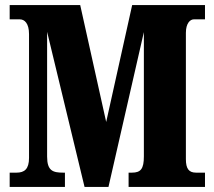

<svg xmlns="http://www.w3.org/2000/svg" viewBox="-20 -734 842 754"><path d="M18 0H235V-56H228C188 -56 165 -63 165 -119V-609L312 0H406L545 -608V-120C545 -71 533 -56 498 -56H485V0H785V-56H750C722 -56 710 -71 710 -109V-605C710 -643 727 -658 741 -658H785V-714H499L397 -255L295 -714H18V-658H58C76 -658 94 -643 94 -600V-114C94 -70 76 -56 45 -56H18Z"/></svg>

Font: Noto Serif Devanagari ExtraCondensed Black
Style: Regular
Weight: 900
Width: 2
Designer: Universal Thirst, Indian Type Foundry and the Monotype Design Team
Foundry: Monotype Imaging Inc.
Version: Version 2.004